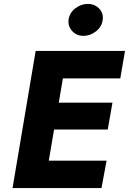

<svg xmlns="http://www.w3.org/2000/svg" viewBox="-20 -960 658 980"><path d="M256 -299H530L554 -436H280L301 -560H594L618 -700H325H274H162L44 0H154H204H498L524 -140H229ZM330 -860Q326 -826 348.5 -801.5Q371 -777 406 -777Q441 -777 470.5 -800.5Q500 -824 504 -858Q509 -893 486 -916.5Q463 -940 428 -940Q394 -940 364.5 -917.5Q335 -895 330 -860Z"/></svg>

Font: Jost* 700 Bold Italic
Style: Bold Italic
Weight: 700
Italic angle: -10°
Version: Version 3.200; ttfautohint (v0.97) -l 8 -r 50 -G 200 -x 14 -